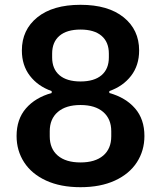

<svg xmlns="http://www.w3.org/2000/svg" viewBox="-20 -766 670 799"><path d="M49 -200Q49 -270 88 -315Q127 -360 195 -379V-387Q138 -407 104.5 -450.5Q71 -494 71 -556Q71 -642 135.5 -694Q200 -746 315 -746Q430 -746 494.5 -694Q559 -642 559 -556Q559 -494 525.5 -450.5Q492 -407 435 -387V-379Q503 -360 542 -315Q581 -270 581 -200Q581 -139 549.5 -90.5Q518 -42 458 -14.5Q398 13 315 13Q232 13 172 -14.5Q112 -42 80.5 -90.5Q49 -139 49 -200ZM433 -527V-543Q433 -591 402.5 -617Q372 -643 315 -643Q258 -643 227.5 -617Q197 -591 197 -543V-527Q197 -479 227.5 -453Q258 -427 315 -427Q372 -427 402.5 -453Q433 -479 433 -527ZM443 -199V-220Q443 -271 409.5 -300Q376 -329 315 -329Q254 -329 220.5 -300Q187 -271 187 -220V-199Q187 -147 220.5 -118.5Q254 -90 315 -90Q376 -90 409.5 -118.5Q443 -147 443 -199Z"/></svg>

Font: IBM Plex Sans JP SemiBold
Style: Regular
Weight: 600
Designer: Mike Abbink; Paul van der Laan; Pieter van Rosmalen; Wujin Sim; Yejin Wi; Jinhee Kim; Boomi Park; Yona Kim; Kichan Ma
Foundry: Sandoll Inc.
Version: Version 1.001